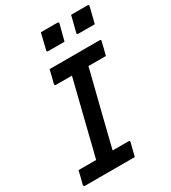

<svg xmlns="http://www.w3.org/2000/svg" viewBox="-218 -1023 1007 1132"><g transform="rotate(-30 286.0 -457.0)"><path d="M358 0H19Q8 0 10 -11Q22 -55 32 -99H152Q155 -113 159 -128Q163 -143 166 -155Q193 -265 221 -377Q249 -489 277 -601H168Q163 -601 161 -604.5Q159 -608 160 -612Q172 -656 182 -700H522Q534 -700 530 -689Q520 -645 508 -601H389Q387 -589 383.5 -577Q380 -565 378 -555Q349 -441 320.5 -326.5Q292 -212 264 -99H372Q384 -99 380 -88Q375 -66 369 -44.5Q363 -23 358 0ZM246 -914H358Q369 -914 367 -903L339 -796H228Q217 -796 220 -807ZM452 -914H563Q574 -914 572 -903L545 -796H433Q422 -796 425 -807Z"/></g></svg>

Font: Recursive Sn Lnr St Med
Style: Italic
Weight: 500
Italic angle: -15°
Version: Version 1.079;hotconv 1.0.112;makeotfexe 2.5.65598; ttfautoh